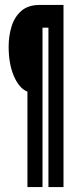

<svg xmlns="http://www.w3.org/2000/svg" viewBox="-20 -687 290 777"><path d="M91 70V-316Q57 -330 36 -379.5Q15 -429 15 -498Q15 -542 27 -580.5Q39 -619 66.5 -643Q94 -667 141 -667H237V70H176V-575H152V70Z"/></svg>

Font: Inconsolata UltraCondensed ExtraBold
Style: Regular
Weight: 800
Width: 1
Monospace: yes
Designer: Raph Levien, Cyreal, Brenton Simpson
Foundry: Raph Levien, Cyreal, Google
Version: Version 3.001; ttfautohint (v1.8.2.53-6de2)